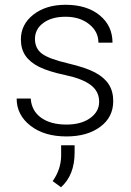

<svg xmlns="http://www.w3.org/2000/svg" viewBox="-20 -558 546 799"><path d="M392.6 -134.3Q392.6 -177.7 357.7 -204.1Q322.8 -230.5 252.4 -245.4Q182.1 -260.3 143.3 -279.5Q104.5 -298.8 85.7 -326.7Q66.9 -354.5 66.9 -394Q66.9 -456.5 119.1 -497.3Q171.4 -538.1 252.9 -538.1Q341.3 -538.1 394.8 -494.4Q448.2 -450.7 448.2 -380.4H389.6Q389.6 -426.8 350.8 -457.5Q312 -488.3 252.9 -488.3Q195.3 -488.3 160.4 -462.6Q125.5 -437 125.5 -396Q125.5 -356.4 154.5 -334.7Q183.6 -313 260.5 -294.9Q337.4 -276.9 375.7 -256.3Q414.1 -235.8 432.6 -207Q451.2 -178.2 451.2 -137.2Q451.2 -70.3 397.2 -30.3Q343.3 9.8 256.3 9.8Q164.1 9.8 106.7 -34.9Q49.3 -79.6 49.3 -147.9H107.9Q111.3 -96.7 151.1 -68.1Q190.9 -39.6 256.3 -39.6Q317.4 -39.6 355 -66.4Q392.6 -93.3 392.6 -134.3ZM233.9 221.2 199.2 195.8Q232.9 147.9 234.4 93.3V46.4H290.5V77.1Q290.5 170.4 233.9 221.2Z"/></svg>

Font: RobotoInd Light
Style: Regular
Weight: 300
Designer: Google
Version: Version 2.001151; 2014